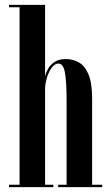

<svg xmlns="http://www.w3.org/2000/svg" viewBox="-20 -770 454 790"><path d="M17 0V-10H60.5V-740H17V-750H165.5V-456.5Q168.5 -470 177.5 -486.5Q186.5 -503 204.2 -515Q222 -527 251 -527Q280 -527 304.8 -513Q329.5 -499 344.2 -463.8Q359 -428.5 359 -364.5V-10H400.5V0H219.5V-10H254V-357Q254 -434 247.2 -471.2Q240.5 -508.5 220 -508.5Q206.5 -508.5 194.5 -493.5Q182.5 -478.5 174.8 -455.5Q167 -432.5 165.5 -408.5V-10H199.5V0Z"/></svg>

Font: Imbue 100pt SemiBold
Style: Regular
Weight: 600
Designer: Tyler Finck
Foundry: Etcetera Type Company
Version: Version 1.102; ttfautohint (v1.8.3)